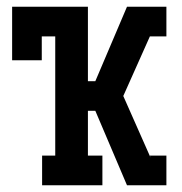

<svg xmlns="http://www.w3.org/2000/svg" viewBox="-20 -550 540 570"><path d="M105 0V-88H144V-442H104V-371H16V-530H241V-309H263L357 -530H435V-465V-530H474V-442H425L346 -265L427 -82L425 -88H474V0H435V-65V0H357L263 -221H241V-88H284V0Z"/></svg>

Font: Iosevka Slab Semibold
Style: Regular
Weight: 600
Monospace: yes
Designer: Belleve Invis
Foundry: Belleve Invis
Version: Version 11.1.1; ttfautohint (v1.8.3)